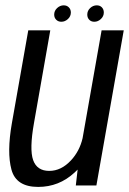

<svg xmlns="http://www.w3.org/2000/svg" viewBox="-20 -712 495 737"><path d="M271 0 278 -61Q272 -55 266 -49.5Q206.5 5.5 126.5 5.5Q42 5.5 24 -60.8Q6 -127 25.5 -238.5L88.5 -595.5H173L110.5 -240Q92.5 -139 107.2 -97.5Q122 -56 169 -56Q215 -56 252.5 -96.5Q285.5 -132 297 -181.5L370 -595.5H455L350 0ZM215.5 -628.5Q203.5 -628.5 195.8 -636.2Q188 -644 188 -656Q188 -670.5 199.2 -681Q210.5 -691.5 224.5 -691.5Q236.5 -691.5 244.2 -683.8Q252 -676 252 -664Q252 -649.5 240.8 -639Q229.5 -628.5 215.5 -628.5ZM342 -628.5Q330 -628.5 322.5 -636.2Q315 -644 315 -656Q315 -670.5 326 -681Q337 -691.5 351.5 -691.5Q363.5 -691.5 371 -683.8Q378.5 -676 378.5 -664Q378.5 -649.5 367.2 -639Q356 -628.5 342 -628.5Z"/></svg>

Font: Anybody
Style: Italic
Weight: 400
Italic angle: -10°
Designer: Tyler Finck
Foundry: Etcetera Type Company
Version: Version 1.010; ttfautohint (v1.8.3) -l 8 -r 50 -G 200 -x 14 